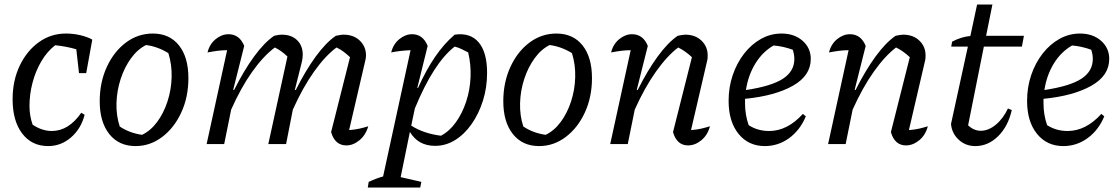

<svg xmlns="http://www.w3.org/2000/svg" viewBox="-20 -640 4978 853"><path d="M194 9Q121 9 78.5 -47Q36 -103 36 -199Q36 -282 67.5 -348Q99 -414 152.5 -452.5Q206 -491 273 -491Q306 -491 337.5 -483.5Q369 -476 390 -464L363 -315H331L319 -421Q275 -434 225 -439Q189 -411 163.5 -367.5Q138 -324 124.5 -272.5Q111 -221 111 -170Q111 -125 125 -86Q167 -58 210 -58Q285 -58 341 -139L356 -130Q340 -68 295.5 -29.5Q251 9 194 9Z M582 9Q508 9 465.5 -44.5Q423 -98 423 -190Q423 -274 454.5 -342.5Q486 -411 539.5 -451Q593 -491 659 -491Q733 -491 775 -438.5Q817 -386 817 -293Q817 -209 785.5 -140.5Q754 -72 700.5 -31.5Q647 9 582 9ZM611 -41Q649 -59 678 -98Q707 -137 724 -189Q741 -241 742.5 -297Q744 -353 728 -404Q681 -433 629 -440Q591 -421 562 -381Q533 -341 516 -289Q499 -237 497.5 -181.5Q496 -126 512 -78Q555 -49 611 -41Z M898 0 989 -417Q969 -417 948.5 -414.5Q928 -412 902 -407Q911 -444 938 -466Q965 -488 995 -488Q1044 -488 1065 -436L1016 -241L1020 -240Q1063 -326 1108.5 -388.5Q1154 -451 1198 -481Q1210 -484 1218 -485Q1226 -486 1232 -486Q1275 -486 1300 -461.5Q1325 -437 1325 -397Q1325 -382 1321 -365L1290 -241L1294 -240Q1337 -326 1382.5 -388.5Q1428 -451 1472 -481Q1483 -483 1491 -484.5Q1499 -486 1506 -486Q1551 -486 1578.5 -459.5Q1606 -433 1606 -394Q1606 -387 1605 -380.5Q1604 -374 1602 -367L1531 -62Q1557 -64 1577 -68.5Q1597 -73 1616 -79Q1605 -40 1577 -17Q1549 6 1519 6Q1468 6 1451 -53L1535 -386Q1519 -401 1505.5 -411Q1492 -421 1475 -429Q1425 -392 1375 -321.5Q1325 -251 1281 -153L1251 0H1172L1257 -389Q1230 -415 1201 -429Q1150 -391 1100 -320.5Q1050 -250 1007 -153L976 0Z M1614 193 1618 168Q1655 151 1682 144L1804 -417Q1756 -415 1718 -407Q1727 -444 1754 -466Q1781 -488 1811 -488Q1859 -488 1880 -436L1834 -250L1837 -249Q1873 -329 1913 -387.5Q1953 -446 2000 -486Q2069 -496 2106.5 -452Q2144 -408 2144 -316Q2144 -251 2125.5 -192.5Q2107 -134 2075 -88.5Q2043 -43 2001.5 -17.5Q1960 8 1913 8Q1838 8 1801 -54L1760 147L1852 168L1847 193ZM1807 -82Q1861 -47 1939 -37Q1977 -57 2005.5 -97Q2034 -137 2051 -188.5Q2068 -240 2070.5 -296.5Q2073 -353 2060 -407Q2045 -415 2030.5 -422Q2016 -429 2000 -433Q1906 -360 1823 -158Z M2375 9Q2301 9 2258.5 -44.5Q2216 -98 2216 -190Q2216 -274 2247.5 -342.5Q2279 -411 2332.5 -451Q2386 -491 2452 -491Q2526 -491 2568 -438.5Q2610 -386 2610 -293Q2610 -209 2578.5 -140.5Q2547 -72 2493.5 -31.5Q2440 9 2375 9ZM2404 -41Q2442 -59 2471 -98Q2500 -137 2517 -189Q2534 -241 2535.5 -297Q2537 -353 2521 -404Q2474 -433 2422 -440Q2384 -421 2355 -381Q2326 -341 2309 -289Q2292 -237 2290.5 -181.5Q2289 -126 2305 -78Q2348 -49 2404 -41Z M2691 0 2782 -417Q2762 -417 2741.5 -414.5Q2721 -412 2695 -407Q2704 -444 2731 -466Q2758 -488 2788 -488Q2837 -488 2858 -436L2809 -241L2813 -240Q2856 -326 2901.5 -388.5Q2947 -451 2991 -481Q3001 -483 3009.5 -484.5Q3018 -486 3024 -486Q3069 -486 3096.5 -459.5Q3124 -433 3124 -394Q3124 -387 3123.5 -380.5Q3123 -374 3121 -367L3050 -62Q3076 -64 3095.5 -68.5Q3115 -73 3134 -79Q3124 -40 3096 -17Q3068 6 3037 6Q2987 6 2970 -53L3054 -386Q3024 -414 2993 -429Q2944 -392 2894 -321.5Q2844 -251 2800 -153L2769 0Z M3378 9Q3305 9 3261 -45.5Q3217 -100 3217 -192Q3217 -253 3235.5 -307Q3254 -361 3286.5 -402.5Q3319 -444 3361.5 -467.5Q3404 -491 3452 -491Q3509 -491 3545.5 -459Q3582 -427 3582 -378Q3582 -304 3502.5 -259Q3423 -214 3290 -201Q3290 -191 3290 -180Q3290 -130 3306 -84Q3346 -58 3397 -58Q3478 -58 3547 -134L3560 -123Q3534 -61 3485.5 -26Q3437 9 3378 9ZM3509 -378Q3509 -398 3502 -419Q3461 -434 3417 -438Q3368 -410 3336 -358Q3304 -306 3294 -240Q3407 -257 3458 -290Q3509 -323 3509 -378Z M3659 0 3750 -417Q3730 -417 3709.5 -414.5Q3689 -412 3663 -407Q3672 -444 3699 -466Q3726 -488 3756 -488Q3805 -488 3826 -436L3777 -241L3781 -240Q3824 -326 3869.5 -388.5Q3915 -451 3959 -481Q3969 -483 3977.5 -484.5Q3986 -486 3992 -486Q4037 -486 4064.5 -459.5Q4092 -433 4092 -394Q4092 -387 4091.5 -380.5Q4091 -374 4089 -367L4018 -62Q4044 -64 4063.5 -68.5Q4083 -73 4102 -79Q4092 -40 4064 -17Q4036 6 4005 6Q3955 6 3938 -53L4022 -386Q3992 -414 3961 -429Q3912 -392 3862 -321.5Q3812 -251 3768 -153L3737 0Z M4313 9Q4270 9 4239.5 -19Q4209 -47 4205 -89L4280 -433H4206L4210 -455Q4252 -477 4291 -480L4321 -620H4389L4361 -481H4529L4520 -433H4351L4281 -83Q4307 -59 4337 -59Q4371 -59 4403.5 -85.5Q4436 -112 4458 -158L4475 -151Q4459 -79 4414.5 -35Q4370 9 4313 9Z M4704 9Q4631 9 4587 -45.5Q4543 -100 4543 -192Q4543 -253 4561.5 -307Q4580 -361 4612.5 -402.5Q4645 -444 4687.5 -467.5Q4730 -491 4778 -491Q4835 -491 4871.5 -459Q4908 -427 4908 -378Q4908 -304 4828.5 -259Q4749 -214 4616 -201Q4616 -191 4616 -180Q4616 -130 4632 -84Q4672 -58 4723 -58Q4804 -58 4873 -134L4886 -123Q4860 -61 4811.5 -26Q4763 9 4704 9ZM4835 -378Q4835 -398 4828 -419Q4787 -434 4743 -438Q4694 -410 4662 -358Q4630 -306 4620 -240Q4733 -257 4784 -290Q4835 -323 4835 -378Z"/></svg>

Font: Piazzolla
Style: Italic
Weight: 400
Italic angle: -11.3°
Designer: Juan Pablo del Peral
Foundry: Huerta Tipografica
Version: Version 1.330